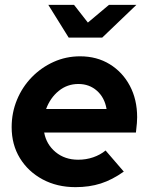

<svg xmlns="http://www.w3.org/2000/svg" viewBox="-20 -761 616 791"><path d="M291 10Q215 10 155.5 -22Q96 -54 62 -109.5Q28 -165 28 -237Q28 -297 50 -350Q72 -403 111 -443Q150 -483 201 -506Q252 -529 310 -529Q379 -529 432 -496.5Q485 -464 515 -407.5Q545 -351 545 -278Q545 -267 544 -254Q543 -241 540 -215H162Q171 -166 209 -134.5Q247 -103 302 -103Q335 -103 364 -113Q393 -123 415 -141L490 -54Q442 -20 395 -5Q348 10 291 10ZM170 -312H419Q411 -359 379.5 -387Q348 -415 303 -415Q257 -415 222 -386.5Q187 -358 170 -312ZM263 -606 179 -741H285L342 -668L429 -741H542L401 -606Z"/></svg>

Font: Red Hat Display
Style: Bold Italic
Weight: 700
Italic angle: -12°
Designer: Pentagram, MCKL
Foundry: Pentagram, MCKL
Version: Version 1.023; ttfautohint (v1.8.3)